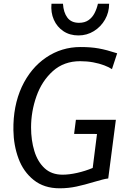

<svg xmlns="http://www.w3.org/2000/svg" viewBox="-20 -1009 698 1037"><path d="M301.9 8Q217.9 8 161.8 -37Q106.1 -81.7 79.9 -152.9Q53.6 -224.1 52.4 -305.1Q50.2 -436.1 97.5 -539.4Q145.3 -641.7 229 -698.4Q312.6 -755 414.8 -755Q443.1 -755 466.6 -753.2Q490.1 -751.5 512.4 -747.5Q534.8 -743.5 559.1 -737.1Q583.4 -730.7 612.8 -721.1L584.7 -635.6Q569.1 -646.1 542.9 -656.1Q516.8 -666.1 483.6 -672.3Q450.3 -678.5 412.9 -678.5Q325.4 -678.5 265.6 -625.1Q206 -571.5 176.9 -489.2Q147.8 -406.9 147.8 -320.6Q147.8 -251.3 165.6 -193.2Q183.3 -135.2 221 -100.3Q258.6 -65.5 318.1 -65.5Q353.6 -65.5 397 -75.3Q440.4 -85.1 480.7 -101.9L503.9 -285.4L380.2 -285.8L389.9 -361.9H605.8L564.6 -45.1Q550 -43.4 533.9 -39.2Q517.7 -35 487.2 -26.2Q438.1 -11.2 393.7 -1.6Q349.4 8 301.9 8ZM403.8 -817.6Q356.7 -817.6 322.3 -840.7Q287.9 -863.7 270.7 -902.7Q253.6 -941.6 258 -988.8H320.1Q323 -941.6 344 -913.7Q365 -885.8 406.9 -885.8Q437.8 -885.8 458.3 -900.3Q478.8 -914.7 490.8 -938.2Q502.9 -961.7 508.9 -988.8H569.4Q569.4 -942.1 547.1 -903.2Q524.9 -864.4 487.2 -841Q449.5 -817.6 403.8 -817.6Z"/></svg>

Font: Merriweather Sans Variable Regular
Style: Italic
Weight: 300
Italic angle: -8°
Designer: Eben Sorkin
Foundry: Eben Sorkin
Version: Version 2.001